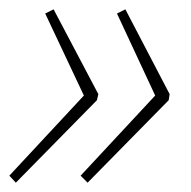

<svg xmlns="http://www.w3.org/2000/svg" viewBox="-28 -476 410 412"><path d="M160 -84 145 -99 305 -271 223 -447 241 -456 336 -274 334 -261ZM6 -84 -8 -99 152 -271 69 -447 87 -456 183 -274 180 -261Z"/></svg>

Font: Noto Sans SemiCondensed Thin
Style: Italic
Weight: 100
Width: 4
Italic angle: -12°
Designer: Monotype Design Team
Foundry: Monotype Imaging Inc.
Version: Version 2.013; ttfautohint (v1.8.4.7-5d5b)